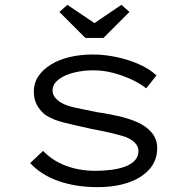

<svg xmlns="http://www.w3.org/2000/svg" viewBox="-20 -759 773 789"><path d="M381 10Q292 10 220.5 -15Q149 -40 104 -89L157 -139Q195 -99 250.5 -78Q306 -57 373 -57Q405 -57 436.5 -61Q468 -65 493 -74Q518 -83 533.5 -99Q549 -115 549 -138Q549 -174 497 -196Q472 -204 436.5 -212.5Q401 -221 357 -229Q293 -243 244 -255Q195 -267 165 -288Q143 -306 131 -329Q119 -352 119 -384Q119 -418 137.5 -445.5Q156 -473 189 -493.5Q222 -514 266 -524.5Q310 -535 362 -535Q408 -535 456.5 -525Q505 -515 549 -496Q593 -477 623 -449L581 -396Q554 -417 518 -433.5Q482 -450 443 -460Q404 -470 364 -470Q334 -470 304.5 -465Q275 -460 250.5 -449.5Q226 -439 211 -423.5Q196 -408 196 -388Q196 -372 204.5 -360.5Q213 -349 228 -339Q250 -325 289 -316.5Q328 -308 379 -298Q435 -290 482 -278Q529 -266 560 -249Q592 -231 609 -207Q626 -183 626 -151Q626 -100 594.5 -64Q563 -28 508 -9Q453 10 381 10ZM331 -603 224 -710 257 -739 383 -654H353L479 -739L512 -710L405 -603Z"/></svg>

Font: Lexend Tera Light
Style: Regular
Weight: 300
Designer: Bonnie Shaver-Troup, Thomas Jockin
Foundry: Lexend
Version: Version 1.007